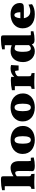

<svg xmlns="http://www.w3.org/2000/svg" viewBox="1596 -2326 740 3973"><g transform="rotate(-90 1966.5 -339.0)"><path d="M415 -304.2Q415 -317.9 414.3 -333.7Q413.6 -349.6 409.9 -363.3Q406.2 -377 398.4 -385.7Q390.6 -394.5 377 -394.5Q362.8 -394.5 345.5 -387Q328.1 -379.4 306.2 -360.8V-113.8Q306.2 -100.1 308.3 -91.6Q310.5 -83 315.7 -77.4Q320.8 -71.8 329.6 -68.4Q338.4 -64.9 351.6 -62L356.9 5.4Q289.6 2.9 249.8 1.5Q210 0 195.8 0Q157.2 0 119.6 1.5Q82 2.9 43.9 5.4L46.4 -61.5Q62.5 -64 73 -66.9Q83.5 -69.8 89.8 -76.7Q96.2 -83.5 98.6 -95.7Q101.1 -107.9 101.1 -129.4V-579.6Q101.1 -599.1 99.6 -610.8H17.1V-666Q112.8 -689.5 212.4 -689.5H241.7Q262.2 -689.5 274.7 -687.3Q287.1 -685.1 294.2 -679.2Q301.3 -673.3 303.7 -662.4Q306.2 -651.4 306.2 -633.8V-430.7Q344.2 -457 389.2 -473.9Q434.1 -490.7 480 -490.7Q516.1 -490.7 542.5 -478.5Q568.8 -466.3 585.9 -443.6Q603 -420.9 611.3 -388.2Q619.6 -355.5 619.6 -314.5V-121.1Q619.6 -89.4 624 -71.8H689L695.3 -11.2Q602.1 10.7 522.5 10.7Q412.1 10.7 412.1 -41.5Q412.1 -48.3 412.6 -60.8Q413.1 -73.2 413.6 -86.9Q414.1 -100.6 414.6 -113.3Q415 -126 415 -133.8Z M1347.2 -238.3Q1347.2 -172.9 1322.5 -126Q1297.9 -79.1 1257.6 -48.6Q1217.3 -18.1 1165 -3.7Q1112.8 10.7 1058.1 10.7Q994.1 10.7 940.7 -6.6Q887.2 -23.9 848.9 -56.2Q810.5 -88.4 789.3 -134.5Q768.1 -180.7 768.1 -238.3Q768.1 -304.2 792.7 -351.8Q817.4 -399.4 858.2 -430.4Q898.9 -461.4 950.9 -476.1Q1002.9 -490.7 1058.1 -490.7Q1122.1 -490.7 1175.3 -473.1Q1228.5 -455.6 1266.6 -422.6Q1304.7 -389.6 1325.9 -343Q1347.2 -296.4 1347.2 -238.3ZM980 -238.8Q980 -153.8 998.8 -112.8Q1017.6 -71.8 1057.6 -71.8Q1099.6 -71.8 1117.4 -114.5Q1135.3 -157.2 1135.3 -238.8Q1135.3 -325.7 1116.5 -366.9Q1097.7 -408.2 1057.6 -408.2Q1016.1 -408.2 998 -366.7Q980 -325.2 980 -238.8Z M2020 -238.3Q2020 -172.9 1995.4 -126Q1970.7 -79.1 1930.4 -48.6Q1890.1 -18.1 1837.9 -3.7Q1785.6 10.7 1731 10.7Q1667 10.7 1613.5 -6.6Q1560.1 -23.9 1521.7 -56.2Q1483.4 -88.4 1462.2 -134.5Q1440.9 -180.7 1440.9 -238.3Q1440.9 -304.2 1465.6 -351.8Q1490.2 -399.4 1531 -430.4Q1571.8 -461.4 1623.8 -476.1Q1675.8 -490.7 1731 -490.7Q1794.9 -490.7 1848.1 -473.1Q1901.4 -455.6 1939.5 -422.6Q1977.5 -389.6 1998.8 -343Q2020 -296.4 2020 -238.3ZM1652.8 -238.8Q1652.8 -153.8 1671.6 -112.8Q1690.4 -71.8 1730.5 -71.8Q1772.5 -71.8 1790.3 -114.5Q1808.1 -157.2 1808.1 -238.8Q1808.1 -325.7 1789.3 -366.9Q1770.5 -408.2 1730.5 -408.2Q1689 -408.2 1670.9 -366.7Q1652.8 -325.2 1652.8 -238.8Z M2533.2 -490.7Q2574.7 -490.7 2607.9 -480.5L2598.1 -324.7H2497.1L2484.9 -398.4Q2465.8 -398.4 2446.5 -392.6Q2427.2 -386.7 2411.4 -377.2Q2395.5 -367.7 2385.5 -355.5Q2375.5 -343.3 2375.5 -330.1V-126Q2375.5 -106.4 2377 -94.5Q2378.4 -82.5 2384.8 -75.2Q2391.1 -67.9 2403.8 -64Q2416.5 -60.1 2438.5 -56.6L2443.8 5.4Q2368.7 2.9 2324.5 1.5Q2280.3 0 2265.1 0Q2226.6 0 2189 1.5Q2151.4 2.9 2113.3 5.4L2116.2 -56.6Q2135.3 -59.6 2146 -62Q2156.7 -64.5 2162.4 -69.6Q2168 -74.7 2169.4 -83.7Q2170.9 -92.8 2170.9 -109.4V-402.3H2086.9V-462.4Q2137.2 -473.6 2188.5 -479.5Q2239.7 -485.4 2294.4 -485.4Q2305.2 -485.4 2322.3 -483.4Q2339.4 -481.4 2362.8 -477.5V-415Q2430.2 -490.7 2533.2 -490.7Z M2933.1 -666Q3028.8 -689.5 3128.4 -689.5H3157.7Q3178.2 -689.5 3190.7 -687.3Q3203.1 -685.1 3210.2 -679.2Q3217.3 -673.3 3219.7 -662.4Q3222.2 -651.4 3222.2 -633.8V-119.1Q3222.2 -85.4 3225.1 -71.8H3306.2V-17.1Q3215.8 5.4 3136.7 5.4Q3113.3 5.4 3096.7 2.9Q3080.1 0.5 3067.9 -6.1Q3055.7 -12.7 3047.6 -23.4Q3039.6 -34.2 3033.7 -51.3Q2981.9 10.7 2892.6 10.7Q2842.3 10.7 2801 -8.5Q2759.8 -27.8 2730.5 -60.8Q2701.2 -93.8 2685.1 -137.7Q2668.9 -181.6 2668.9 -231.4Q2668.9 -290.5 2684.6 -338.4Q2700.2 -386.2 2729.7 -420.2Q2759.3 -454.1 2801.5 -472.4Q2843.8 -490.7 2897.5 -490.7Q2954.6 -490.7 3017.6 -468.3V-610.8H2933.1ZM2950.2 -71.8Q2991.2 -71.8 3019.5 -110.4V-391.6Q2977.1 -408.2 2952.1 -408.2Q2927.7 -408.2 2913.6 -390.6Q2899.4 -373 2892.1 -346.9Q2884.8 -320.8 2882.8 -291Q2880.9 -261.2 2880.9 -236.3Q2880.9 -71.8 2950.2 -71.8Z M3700.2 -288.1V-296.9Q3700.2 -321.8 3696.3 -343Q3692.4 -364.3 3685.1 -379.6Q3677.7 -395 3666.7 -403.8Q3655.8 -412.6 3642.1 -412.6Q3587.9 -412.6 3576.2 -288.1ZM3721.2 -82.5Q3782.2 -82.5 3857.9 -119.6L3866.7 -46.4Q3786.6 10.7 3659.7 10.7Q3592.3 10.7 3538.3 -6.1Q3484.4 -22.9 3446.3 -55.4Q3408.2 -87.9 3387.7 -135.3Q3367.2 -182.6 3367.2 -243.7Q3367.2 -297.9 3388.2 -343.3Q3409.2 -388.7 3447.8 -421.4Q3486.3 -454.1 3540.5 -472.4Q3594.7 -490.7 3661.6 -490.7Q3711.9 -490.7 3753.9 -477.5Q3795.9 -464.4 3826.4 -439.9Q3856.9 -415.5 3874 -380.1Q3891.1 -344.7 3891.1 -300.3Q3891.1 -273.9 3885 -257.3Q3878.9 -240.7 3865.2 -231.4Q3851.6 -222.2 3830.3 -219Q3809.1 -215.8 3778.3 -215.8H3576.7Q3587.9 -154.3 3623.5 -118.4Q3659.2 -82.5 3721.2 -82.5Z"/></g></svg>

Font: Tienne Black
Style: Regular
Weight: 900
Designer: vernon adams
Foundry: vernon adams
Version: Version 001.001